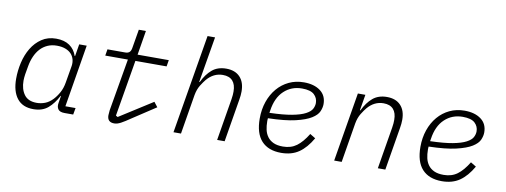

<svg xmlns="http://www.w3.org/2000/svg" viewBox="-61 -1070 3722 1412"><g transform="rotate(10 1800.0 -364.0)"><path d="M225 12Q144 12 103 -40.5Q62 -93 62 -187Q62 -248 76 -308.5Q90 -369 119.5 -418Q149 -467 194.5 -497.5Q240 -528 302 -528Q363 -528 402 -501Q441 -474 457 -426H460L475 -516H531L454 -50H530L521 0H456Q421 0 408 -18Q395 -36 400 -64L409 -119H406Q376 -60 334 -24Q292 12 225 12ZM241 -38Q273 -38 303 -49.5Q333 -61 359 -88Q382 -112 400.5 -145.5Q419 -179 426 -221L448 -350Q452 -376 445.5 -399.5Q439 -423 422.5 -440.5Q406 -458 379 -468Q352 -478 316 -478Q277 -478 246 -464Q215 -450 192.5 -425.5Q170 -401 155 -367Q140 -333 133 -293L122 -230Q120 -216 119 -204.5Q118 -193 118 -182Q118 -119 147.5 -78.5Q177 -38 241 -38Z M829 12Q777 12 777 -40Q777 -54 780 -78L847 -468H678L686 -516H817Q838 -516 849 -525Q860 -534 864 -556L888 -698H941L911 -516H1144L1136 -468H903L832 -47L846 -39L1093 -196L1121 -160L952 -49Q904 -16 877.5 -2Q851 12 829 12Z M1394 -740H1450L1392 -397H1396Q1425 -458 1466.5 -493Q1508 -528 1572 -528Q1638 -528 1674.5 -489.5Q1711 -451 1711 -382Q1711 -368 1709.5 -351.5Q1708 -335 1705 -319L1652 0H1596L1648 -313Q1651 -330 1652 -345Q1653 -360 1653 -371Q1653 -423 1628.5 -450.5Q1604 -478 1555 -478Q1486 -478 1436 -419Q1421 -401 1402 -370.5Q1383 -340 1375 -296L1326 0H1270Z M2075 12Q1979 12 1928 -43.5Q1877 -99 1877 -210Q1877 -278 1897 -336Q1917 -394 1953.5 -437Q1990 -480 2040.5 -504Q2091 -528 2152 -528Q2228 -528 2274.5 -493.5Q2321 -459 2321 -395Q2321 -369 2308.5 -340Q2296 -311 2256 -286Q2216 -261 2139.5 -243Q2063 -225 1936 -222Q1935 -214 1935 -207Q1935 -200 1935 -198Q1935 -165 1941.5 -136Q1948 -107 1964.5 -84.5Q1981 -62 2009 -49Q2037 -36 2080 -36Q2140 -36 2182 -67Q2224 -98 2263 -162L2304 -137Q2261 -62 2207 -25Q2153 12 2075 12ZM2146 -481Q2067 -481 2012 -429.5Q1957 -378 1943 -281L1940 -263Q2044 -266 2107.5 -278Q2171 -290 2206 -308.5Q2241 -327 2252.5 -349Q2264 -371 2264 -393Q2264 -430 2237 -455.5Q2210 -481 2146 -481Z M2470 0 2556 -516H2612L2592 -397H2596Q2625 -458 2666.5 -493Q2708 -528 2772 -528Q2838 -528 2874.5 -489.5Q2911 -451 2911 -382Q2911 -368 2909.5 -351.5Q2908 -335 2905 -319L2852 0H2796L2848 -313Q2851 -330 2852 -345Q2853 -360 2853 -371Q2853 -423 2828.5 -450.5Q2804 -478 2755 -478Q2686 -478 2636 -419Q2621 -401 2602 -370.5Q2583 -340 2575 -296L2526 0Z M3275 12Q3179 12 3128 -43.5Q3077 -99 3077 -210Q3077 -278 3097 -336Q3117 -394 3153.5 -437Q3190 -480 3240.5 -504Q3291 -528 3352 -528Q3428 -528 3474.5 -493.5Q3521 -459 3521 -395Q3521 -369 3508.5 -340Q3496 -311 3456 -286Q3416 -261 3339.5 -243Q3263 -225 3136 -222Q3135 -214 3135 -207Q3135 -200 3135 -198Q3135 -165 3141.5 -136Q3148 -107 3164.5 -84.5Q3181 -62 3209 -49Q3237 -36 3280 -36Q3340 -36 3382 -67Q3424 -98 3463 -162L3504 -137Q3461 -62 3407 -25Q3353 12 3275 12ZM3346 -481Q3267 -481 3212 -429.5Q3157 -378 3143 -281L3140 -263Q3244 -266 3307.5 -278Q3371 -290 3406 -308.5Q3441 -327 3452.5 -349Q3464 -371 3464 -393Q3464 -430 3437 -455.5Q3410 -481 3346 -481Z"/></g></svg>

Font: IBM Plex Mono Light
Style: Italic
Weight: 300
Italic angle: -9°
Monospace: yes
Designer: Mike Abbink, Paul van der Laan, Pieter van Rosmalen
Foundry: Bold Monday
Version: Version 2.3